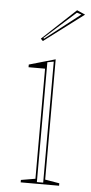

<svg xmlns="http://www.w3.org/2000/svg" viewBox="-53 -755 371 787"><g transform="rotate(5 133.0 -361.5)"><path d="M63 0V-10L122 -20V-473H54V-484L162 -515V-20L221 -10V0ZM129 -7H155V-505L129 -500ZM103 -585 94 -594 232 -723 266 -708ZM104 -598 107 -595 251 -707 232 -713Z"/></g></svg>

Font: Kalnia Glaze Thin ExtraLight
Style: Regular
Weight: 250
Version: Version 1.110